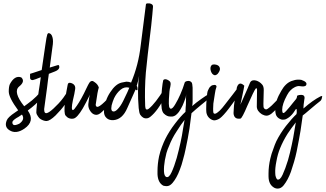

<svg xmlns="http://www.w3.org/2000/svg" viewBox="-20 -837 1921 1133"><path d="M105.6 -380.2C80.1 -389.8 57.6 -376.6 38.3 -340.6C33.9 -330.9 31.7 -316.4 31.7 -297C31.7 -273.2 50.2 -236.3 87.1 -186.1L70 -174.2C40.9 -154.9 24.2 -139 19.8 -126.7C9.2 -101.2 14.5 -81.8 35.6 -68.6C61.2 -51.9 90.6 -55 124.1 -77.9C167.2 -107.8 173.8 -143.4 143.9 -184.8C209 -233.2 244.6 -275 250.8 -310.2C254.3 -329.6 250.8 -333.1 240.2 -320.8C211.2 -282 178.6 -249.9 142.6 -224.4L122.8 -209.9C77.9 -266.2 67.8 -304.9 92.4 -326C117.9 -346.3 122.3 -364.3 105.6 -380.2ZM109.6 -161C122.8 -141.7 117.5 -123.6 93.7 -106.9C77 -99 65.6 -96.8 59.4 -100.3C53.2 -105.6 51.5 -112.2 54.1 -120.1C58.5 -128 70.4 -137.3 89.8 -147.8C96.8 -152.2 103.4 -156.6 109.6 -161Z M265.6 -641.5C263.8 -641.5 261.6 -638.9 259 -633.6C256.4 -627.4 252.4 -605.4 247.1 -567.6C241.8 -531.5 234.8 -483.6 226 -423.7C208.4 -418.4 192.6 -413.2 178.5 -407.9L157.4 -401.3V-381.5C156.5 -370 161.8 -364.3 173.2 -364.3C175 -364.3 180.7 -366.1 190.4 -369.6C199.2 -373.1 209.3 -377.1 220.7 -381.5C219 -370 217.2 -357.3 215.4 -343.2C212.8 -330 210.6 -315.9 208.8 -301C205.3 -274.6 201.8 -249 198.3 -224.4C195.6 -199.8 194.3 -182.6 194.3 -172.9C195.2 -165 198.7 -157.1 204.9 -149.2C209.3 -142.1 214.6 -136.8 220.7 -133.3C233 -126.3 244.5 -122.8 255 -122.8C268.2 -123.6 285.8 -134.6 307.8 -155.8C353.6 -201.5 380.9 -240.7 389.7 -273.2C394.1 -292.6 393.2 -303.2 387 -304.9C384.4 -305.8 382.6 -305.4 381.8 -303.6C364.2 -272.8 345.2 -246.8 325 -225.7C281.9 -180 255.5 -161.9 245.8 -171.6C242.3 -175.1 240.5 -182.2 240.5 -192.7C241.4 -201.5 243.6 -217.8 247.1 -241.6C250.6 -266.2 254.2 -292.2 257.7 -319.4C259.4 -334.4 261.2 -348.9 263 -363C264.7 -372.7 266.5 -385.4 268.2 -401.3C280.6 -405.7 292.9 -410.5 305.2 -415.8C321 -422 329.4 -430.3 330.3 -440.9C329.4 -448.8 328.1 -452.8 326.3 -452.8C323.7 -453.6 317.5 -452.3 307.8 -448.8C298.2 -445.3 286.7 -441.8 273.5 -438.2L289.4 -558.4C293.8 -583.9 293.8 -603.7 289.4 -617.8C285 -633.6 277 -641.5 265.6 -641.5Z M379.6 -337.9C378.8 -331.8 376.1 -317.7 371.7 -295.7C367.3 -272.8 364.2 -249.9 362.5 -227C359 -188.3 360.3 -164.6 366.4 -155.8C378.8 -139.9 394.6 -133.8 414 -137.3C428 -139.9 446.1 -159.7 468.1 -196.7C479.5 -216 494 -243.8 511.6 -279.8C507.2 -269.3 503.7 -249.9 501.1 -221.8C500.2 -206.8 504.6 -192.7 514.3 -179.5C523.1 -167.2 533.2 -160.6 544.6 -159.7C555.2 -158 567.1 -163.2 580.3 -175.6C619 -209 644.1 -239.4 655.5 -266.6C665.2 -292.2 665.2 -303.2 655.5 -299.6C654.6 -299.6 650.7 -295.2 643.6 -286.4C639.2 -279.4 630.4 -269.3 617.2 -256.1C590 -227 570.6 -210.8 559.2 -207.2C551.2 -204.6 546.4 -208.1 544.6 -217.8C544.6 -218.7 545.5 -224.8 547.3 -236.3C552.6 -275.9 557.8 -304 563.1 -320.8C558.7 -334 550.4 -344.5 538 -352.4C531.9 -356.8 527.9 -359 526.2 -359C518.2 -359.9 511.6 -356 506.4 -347.2C502.8 -341.9 497.6 -331.8 490.5 -316.8C469.4 -271.9 450.5 -237.6 433.8 -213.8C422.3 -196.2 414.4 -187.4 410 -187.4C402.1 -188.3 402.1 -207.2 410 -244.2C417 -273.2 421.4 -294.8 423.2 -308.9C426.7 -328.2 418.8 -341 399.4 -347.2C388 -350.7 381.4 -347.6 379.6 -337.9Z M840.7 -807.8C826.6 -697.8 816.5 -618.2 810.3 -568.9C801.5 -491.5 782.6 -418.4 753.6 -349.8C744.8 -353.3 735.5 -355.1 725.8 -355.1C718.8 -354.2 709.6 -352.4 698.1 -349.8C674.4 -344.5 651.9 -325.6 630.8 -293C609.7 -262.2 597.4 -226.2 593.8 -184.8C592.1 -164.6 597.8 -149.2 611 -138.6C620.7 -130.7 633.4 -127.2 649.3 -128C684.5 -130.7 711.8 -154.4 731.1 -199.3C747 -235.4 763.2 -271.9 780 -308.9C787.9 -301.8 791.8 -302.7 791.8 -311.5C791.8 -320.3 790.1 -326.5 786.6 -330C792.7 -348.5 797.6 -368.7 801.1 -390.7C793.2 -337 792.3 -273.2 798.4 -199.3C800.2 -180 803.3 -166.8 807.7 -159.7C819.1 -143.9 831.4 -136.8 844.6 -138.6C851.7 -138.6 859.2 -141.7 867.1 -147.8C897 -171.6 926.5 -212.5 955.5 -270.6C971.4 -301.4 970 -316.4 951.6 -315.5C914.6 -255.6 883.4 -215.6 857.8 -195.4C844.6 -185.7 837.6 -191 836.7 -211.2C834.1 -279.8 835.4 -345.8 840.7 -409.2C845.1 -457.6 855.6 -550 872.4 -686.4C877.6 -735.7 881.2 -772.6 882.9 -797.3C883.8 -807.8 876.8 -814.4 861.8 -817.1H853.9C845.1 -818 840.7 -814.9 840.7 -807.8ZM743 -319.4C736.8 -303.6 727.6 -283.4 715.3 -258.7C703.8 -233.2 692.8 -214.3 682.3 -202C671.7 -188.8 662.5 -181.3 654.6 -179.5C638.7 -176.9 633.4 -188.8 638.7 -215.2C642.2 -229.2 647.1 -243.3 653.2 -257.4C662.9 -277.6 675.7 -294.4 691.5 -307.6C707.4 -320.8 724.5 -324.7 743 -319.4Z M974 -363C962.6 -370 953.4 -371.4 946.3 -367C943.7 -365.2 942.4 -362.6 942.4 -359C940.6 -352.9 938.4 -337.9 935.8 -314.2C933.1 -289.5 931.8 -264.4 931.8 -238.9C931.8 -223.1 932.7 -208.6 934.4 -195.4C937.1 -181.3 941.5 -171.6 947.6 -166.3C959.1 -154.9 971.8 -149.2 985.9 -149.2C1000.9 -147.4 1014.1 -152.7 1025.5 -165C1031.7 -170.3 1038.7 -180 1046.6 -194C1054.6 -207.2 1061.2 -221.3 1066.4 -236.3C1070 -245.1 1073 -253.4 1075.7 -261.4C1077.4 -269.3 1078.3 -276.3 1078.3 -282.5C1077.4 -253.4 1077 -231.9 1077 -217.8L1075.7 -204.6C1075.7 -196.7 1075.2 -187.4 1074.4 -176.9C1055.9 -160.2 1035.2 -136.8 1012.3 -106.9C989.4 -77 970.5 -47.1 955.6 -17.2C949.4 -4.8 942.8 10.6 935.8 29C928.7 47.5 923 66.4 918.6 85.8C912.4 115.7 909.4 144.8 909.4 172.9V191.4C911.1 224.8 922.6 247.3 943.7 258.7C950.7 260.5 956.9 261.4 962.2 261.4C974.5 262.2 986.4 256.1 997.8 242.9C1014.5 223.5 1029 197.1 1041.4 163.7C1048.4 146.1 1054.6 126.7 1059.8 105.6C1066 84.5 1071.3 62.9 1075.7 40.9C1084.5 0.4 1092 -39.2 1098.1 -77.9C1103.4 -116.6 1107.4 -147 1110 -169C1128.5 -185.7 1147.4 -202 1166.8 -217.8C1186.1 -232.8 1201.5 -246 1213 -257.4C1220 -265.3 1223.5 -273.2 1223.5 -281.2C1224.4 -285.6 1220.4 -285.6 1211.6 -281.2C1203.7 -277.6 1189.2 -268.4 1168.1 -253.4C1147 -238.5 1128.9 -224.4 1114 -211.2C1115.7 -219.1 1116.6 -227.5 1116.6 -236.3V-265.3V-319.4C1115.7 -335.3 1114 -345.4 1111.3 -349.8C1105.2 -357.7 1096.8 -360.8 1086.2 -359C1075.7 -357.3 1070 -353.3 1069.1 -347.2C1065.6 -338.4 1062 -327.8 1058.5 -315.5C1054.1 -303.2 1049.3 -291.3 1044 -279.8C1035.2 -259.6 1025.5 -240.7 1015 -223.1C1004.4 -204.6 995.6 -195.4 988.6 -195.4C984.2 -195.4 980.6 -199.3 978 -207.2C976.2 -216 975.8 -231 976.7 -252.1C978.4 -289.1 981.1 -312.8 984.6 -323.4C987.2 -334.8 987.7 -343.6 985.9 -349.8C984.2 -355.1 980.2 -359.5 974 -363ZM1069.1 -129.4C1067.3 -117 1064.2 -99 1059.8 -75.2C1056.3 -50.6 1051.5 -24.2 1045.3 4C1041.8 18 1038.3 33 1034.8 48.8C1030.4 64.7 1026.4 80.1 1022.9 95C1013.2 128.5 1003.1 156.6 992.5 179.5C982 202.4 971.4 211.6 960.8 207.2C952.9 203.7 948.5 192.7 947.6 174.2C946.8 154.9 948.5 132.9 952.9 108.2C955.6 94.2 958.6 80.1 962.2 66C966.6 51 971.8 37 978 23.8C988.6 -4.4 1003.1 -32.6 1021.6 -60.7C1039.2 -88.9 1055 -111.8 1069.1 -129.4Z M1272 -411.8C1278.2 -422.4 1279.5 -431.6 1276 -439.6C1272.4 -449.2 1262.8 -455 1246.9 -456.7H1241.6C1239 -456.7 1236.4 -456.3 1233.7 -455.4C1231.1 -454.5 1228.9 -452.8 1227.1 -450.1C1221 -442.2 1220.1 -431.2 1224.5 -417.1C1228.9 -403.9 1235.9 -396 1245.6 -393.4C1249.1 -392.5 1253.1 -393.4 1257.5 -396C1262.8 -398.6 1267.6 -403.9 1272 -411.8ZM1233.7 -334C1227.6 -332.2 1221.4 -327.4 1215.2 -319.4L1207.3 -303.6C1203.8 -297.4 1201.2 -280.3 1199.4 -252.1C1197.6 -237.2 1196.8 -216.9 1196.8 -191.4C1195.9 -166.8 1203.8 -148.3 1220.5 -136C1229.3 -129.8 1237.7 -126.7 1245.6 -126.7C1256.2 -127.6 1266.7 -131.6 1277.3 -138.6C1283.4 -143 1291.4 -150.5 1301 -161C1310.7 -171.6 1320.8 -183.9 1331.4 -198C1346.4 -217.4 1360 -236.3 1372.3 -254.8C1384.6 -273.2 1391.2 -283.4 1392.1 -285.1C1394.8 -290.4 1396.1 -298.3 1396.1 -308.9C1396.1 -313.3 1395.2 -315.9 1393.4 -316.8C1389.9 -319.4 1386.8 -319.9 1384.2 -318.1C1378.9 -312.8 1368.8 -300.1 1353.8 -279.8C1346.8 -270.2 1331.4 -250.4 1307.6 -220.4C1297.1 -206.4 1287 -194.5 1277.3 -184.8C1267.6 -176 1260.1 -170.3 1254.8 -167.6C1250.4 -165.9 1246.9 -165.4 1244.3 -166.3C1241.6 -167.2 1239.9 -169.4 1239 -172.9C1238.1 -176.4 1237.7 -183.9 1237.7 -195.4C1237.7 -205 1238.1 -215.2 1239 -225.7C1242.5 -251.2 1245.6 -271 1248.2 -285.1C1250 -299.2 1253.1 -312.4 1257.5 -324.7C1258.4 -328.2 1257 -331.3 1253.5 -334C1249.1 -336.6 1242.5 -336.6 1233.7 -334Z M1553.5 -154.4C1570.2 -154.4 1591.8 -170.7 1618.2 -203.3C1636.7 -227 1649 -249.5 1655.2 -270.6C1656 -274.1 1656.5 -276.8 1656.5 -278.5C1656.5 -282.9 1654.3 -284.7 1649.9 -283.8C1637.6 -271.5 1624.8 -257.8 1611.6 -242.9C1592.2 -221.8 1575.1 -205.9 1560.1 -195.4C1555.7 -192.7 1552.2 -191.4 1549.6 -191.4C1540.8 -193.2 1535.9 -198.4 1535 -207.2C1534.2 -215.2 1534.2 -229.2 1535 -249.5C1535.9 -273.2 1536.4 -292.2 1536.4 -306.2C1536.4 -320.3 1533.3 -330.9 1527.1 -337.9C1517.4 -349.4 1505.6 -357.3 1491.5 -361.7C1473.9 -366.1 1462 -362.1 1455.8 -349.8C1454.1 -345.4 1449.2 -334 1441.3 -315.5C1433.4 -297 1425 -278.1 1416.2 -258.7C1410.1 -243.8 1403.9 -230.6 1397.8 -219.1C1399.5 -223.5 1402.2 -234.5 1405.7 -252.1C1416.2 -301.4 1421.5 -327.8 1421.5 -331.3C1401.3 -350.7 1386.8 -347.6 1378 -322.1L1366.1 -253.4C1361.7 -227.9 1359 -200.6 1358.2 -171.6C1358.2 -165.4 1358.6 -161.5 1359.5 -159.7C1363.9 -141.2 1377.1 -133.8 1399.1 -137.3C1405.2 -138.2 1418.9 -163.7 1440 -213.8C1465.5 -271.9 1481.8 -305.4 1488.8 -314.2C1494.1 -318.6 1496.8 -315.9 1496.8 -306.2L1495.4 -207.2C1496.3 -189.6 1506.4 -174.7 1525.8 -162.4C1535.5 -157.1 1544.7 -154.4 1553.5 -154.4Z M1729.6 -163.7C1711.1 -146.1 1690.4 -122.8 1667.5 -93.7C1644.6 -63.8 1625.7 -33.9 1610.8 -4C1604.6 9.2 1598.4 25.1 1592.3 43.6C1585.2 61.2 1579.5 79.6 1575.1 99C1568.1 128.9 1564.6 158 1564.6 186.1V203.3C1564.6 236.7 1576.4 259.6 1600.2 271.9C1605.5 274.6 1611.6 275.9 1618.7 275.9C1631.9 275.9 1643.8 269.3 1654.3 256.1C1671 235 1685.1 208.6 1696.6 176.9C1702.7 158.4 1708.9 139 1715 118.8C1721.2 97.7 1726.5 76.6 1730.9 55.4C1740.6 7 1748 -33 1753.3 -64.7C1758.6 -103.4 1763 -133.8 1766.5 -155.8C1771.8 -159.3 1787.2 -172 1812.7 -194C1836.5 -214.3 1855.8 -230.1 1870.8 -241.6C1876.1 -246.8 1879.2 -253.9 1880 -262.7C1880.9 -263.6 1881.4 -264.4 1881.4 -265.3C1882.2 -271.5 1877.8 -271.9 1868.2 -266.6C1855.8 -260.5 1840.9 -251.2 1823.3 -238.9C1808.3 -228.4 1790.7 -214.3 1770.5 -196.7C1770.5 -197.6 1770.9 -205 1771.8 -219.1C1772.7 -229.7 1774 -239.8 1775.8 -249.5C1778.4 -260 1777.5 -267.5 1773.1 -271.9C1769.6 -275.4 1764.3 -277.2 1757.3 -277.2C1749.4 -277.2 1741.9 -275.9 1734.8 -273.2C1733.1 -271.5 1732.2 -268.4 1732.2 -264C1731.3 -259.6 1729.6 -255.6 1726.9 -252.1L1708.4 -229.7C1697 -214.7 1683.4 -198.4 1667.5 -180.8C1652.6 -164.1 1645.1 -166.8 1645.1 -188.8C1645.1 -211.6 1654.8 -240.7 1674.1 -275.9C1681.2 -289.1 1688.2 -298.8 1695.2 -304.9C1702.3 -312 1709.3 -317.2 1716.4 -320.8C1728.7 -327.8 1739.7 -330.4 1749.4 -328.7C1769.6 -325.2 1781.9 -326.9 1786.3 -334C1793.4 -346.3 1784.1 -356.8 1758.6 -365.6C1754.2 -366.5 1747.6 -367 1738.8 -367C1727.4 -367 1714.6 -364.3 1700.5 -359C1676.8 -350.2 1656.5 -330.9 1639.8 -301C1616 -261.4 1604.2 -226.2 1604.2 -195.4C1604.2 -176 1606.4 -162.4 1610.8 -154.4C1616.9 -143 1627.9 -135.1 1643.8 -130.7H1649C1655.2 -130.7 1660.9 -131.6 1666.2 -133.3C1673.2 -136.8 1679.8 -140.8 1686 -145.2C1698.3 -154.9 1708.9 -166.8 1717.7 -180.8C1725.6 -194.9 1730 -197.6 1730.9 -188.8C1731.8 -177.3 1731.3 -169 1729.6 -163.7ZM1725.6 -114.8C1723.8 -103.4 1720.8 -85.4 1716.4 -60.7C1712.8 -37 1708 -11 1701.8 17.2C1698.3 32.1 1694.8 47.5 1691.3 63.4C1686.9 78.3 1682.9 93.3 1679.4 108.2C1668.8 142.6 1658.3 171.2 1647.7 194C1637.2 216.9 1626.6 226.2 1616 221.8C1613.4 220 1610.8 215.6 1608.1 208.6C1605.5 202.4 1604.2 194 1604.2 183.5C1603.3 165 1605.5 142.6 1610.8 116.2C1616 86.2 1623.5 59.8 1633.2 37C1644.6 8.8 1659.2 -19.4 1676.8 -47.5C1690.8 -68.6 1707.1 -91.1 1725.6 -114.8Z"/></svg>

Font: Impossible
Style: Reguler
Weight: 400
Designer: Ahsan Design
Foundry: Designer
Version: Version 3.16.0